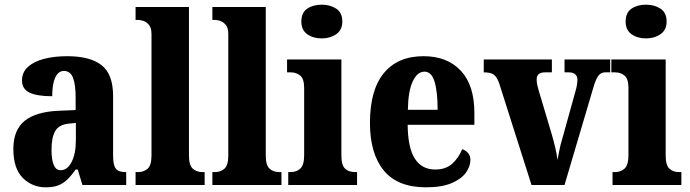

<svg xmlns="http://www.w3.org/2000/svg" viewBox="-20 -790 2947 820"><path d="M175 10Q118 10 77.5 -30Q37 -70 37 -154Q37 -235 85.5 -274Q134 -313 232 -317L303 -320V-374Q303 -430 291.5 -458.5Q280 -487 253 -487Q229 -487 216 -459Q203 -431 203 -379Q138 -379 106 -394.5Q74 -410 74 -446Q74 -482 100 -505Q126 -528 169.5 -539Q213 -550 267 -550Q365 -550 414 -511.5Q463 -473 463 -380V-125Q463 -85 474.5 -70Q486 -55 516 -55H519V0H332L312 -66H303Q284 -39 266.5 -22.5Q249 -6 228 2Q207 10 175 10ZM239 -63Q268 -63 286 -98.5Q304 -134 304 -191V-265L274 -262Q232 -258 216 -230.5Q200 -203 200 -150Q200 -108 209.5 -85.5Q219 -63 239 -63Z M559 0V-55H570Q594 -55 610.5 -69.5Q627 -84 627 -126V-645Q627 -671 616 -684Q605 -697 591.5 -701Q578 -705 570 -705H559V-760H787V-126Q787 -84 803.5 -69.5Q820 -55 845 -55H854V0Z M887 0V-55H898Q922 -55 938.5 -69.5Q955 -84 955 -126V-645Q955 -671 944 -684Q933 -697 919.5 -701Q906 -705 898 -705H887V-760H1115V-126Q1115 -84 1131.5 -69.5Q1148 -55 1173 -55H1182V0Z M1354 -626Q1317 -626 1292 -644Q1267 -662 1267 -698Q1267 -736 1292 -753Q1317 -770 1354 -770Q1390 -770 1416 -753Q1442 -736 1442 -698Q1442 -662 1416 -644Q1390 -626 1354 -626ZM1211 0V-55H1221Q1246 -55 1262.5 -70Q1279 -85 1279 -127V-414Q1279 -453 1262.5 -467Q1246 -481 1222 -481H1206V-536H1438V-126Q1438 -84 1454 -69.5Q1470 -55 1496 -55H1505V0Z M1799 10Q1678 10 1619 -62Q1560 -134 1560 -265Q1560 -406 1619.5 -478Q1679 -550 1789 -550Q1890 -550 1948 -488Q2006 -426 2006 -308V-257H1721Q1722 -158 1752 -112Q1782 -66 1839 -66Q1884 -66 1911.5 -91Q1939 -116 1954 -153Q1969 -148 1979 -136.5Q1989 -125 1989 -107Q1989 -80 1970 -53Q1951 -26 1909 -8Q1867 10 1799 10ZM1849 -321Q1849 -398 1836 -441Q1823 -484 1793 -484Q1762 -484 1742.5 -442Q1723 -400 1722 -321Z M2112 -434Q2102 -462 2088.5 -471.5Q2075 -481 2046 -481V-536H2337V-481H2308Q2272 -481 2272 -451Q2272 -439 2274.5 -427.5Q2277 -416 2280 -406L2336 -218Q2345 -187 2351.5 -159Q2358 -131 2361 -107Q2365 -127 2369.5 -150.5Q2374 -174 2381 -196L2436 -394Q2441 -411 2443.5 -424Q2446 -437 2446 -452Q2446 -464 2437 -472.5Q2428 -481 2408 -481H2391V-536H2586V-481H2564Q2547 -481 2535.5 -466.5Q2524 -452 2512 -409L2391 0H2250Z M2739 -626Q2702 -626 2677 -644Q2652 -662 2652 -698Q2652 -736 2677 -753Q2702 -770 2739 -770Q2775 -770 2801 -753Q2827 -736 2827 -698Q2827 -662 2801 -644Q2775 -626 2739 -626ZM2596 0V-55H2606Q2631 -55 2647.5 -70Q2664 -85 2664 -127V-414Q2664 -453 2647.5 -467Q2631 -481 2607 -481H2591V-536H2823V-126Q2823 -84 2839 -69.5Q2855 -55 2881 -55H2890V0Z"/></svg>

Font: Noto Serif Armenian Condensed ExtraBold
Style: Regular
Weight: 800
Width: 3
Designer: Monotype Design Team
Foundry: Monotype Imaging Inc.
Version: Version 2.008; ttfautohint (v1.8.4.7-5d5b)